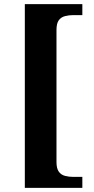

<svg xmlns="http://www.w3.org/2000/svg" viewBox="-20 -780 455 928"><path d="M100 128V-760H378V-707H335Q313 -707 294 -702Q275 -697 264 -682Q253 -667 253 -635V3Q253 34 264 49.5Q275 65 294 70Q313 75 335 75H378V128Z"/></svg>

Font: Noto Serif Myanmar
Style: Regular
Weight: 400
Designer: Ben Mitchell and the Monotype Design Team
Foundry: Monotype Imaging Inc.
Version: Version 2.106